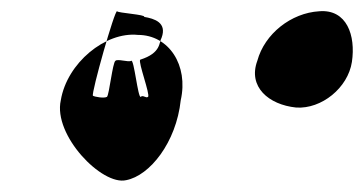

<svg xmlns="http://www.w3.org/2000/svg" viewBox="-20 -382 647 341"><path d="M88 -204C74 -142 161 -52 204 -62C246 -70 293 -129 301 -204C315 -266 280 -320 225 -320C167 -326 99 -270 88 -204ZM145 -212C142 -217 184 -366 188 -362C189 -359 240 -356 236 -352C254 -349 277 -342 267 -315C262 -307 267 -288 229 -276C225 -272 247 -214 243 -210C239 -207 234 -214 230 -210C225 -207 218 -278 213 -274C208 -271 189 -278 185 -274C180 -271 174 -214 170 -210C165 -207 148 -210 145 -212ZM437 -274C420 -228 457 -196 506 -191C551 -188 598 -226 605 -272C612 -319 596 -366 547 -362C497 -359 450 -322 437 -274Z"/></svg>

Font: pokerface
Style: oblique
Weight: 400
Version: Version 1